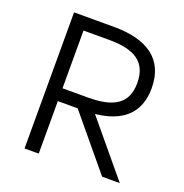

<svg xmlns="http://www.w3.org/2000/svg" viewBox="-126 -814 891 928"><g transform="rotate(20 319.5 -350.0)"><path d="M99 0H172V-270H274L498 0H589L362 -273C497 -287 577 -353 577 -483C577 -634 474 -700 304 -700H99ZM303 -336H172V-633H303C434 -633 503 -592 503 -483C503 -376 434 -336 303 -336Z"/></g></svg>

Font: Chess Sans
Style: Regular
Weight: 400
Designer: Wolf Bōese
Foundry: Wolf Bōese
Version: Version 7.223;Glyphs 3.3 (3306)